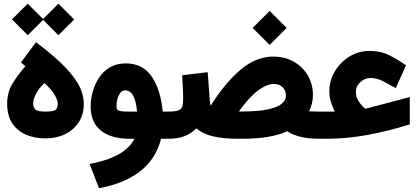

<svg xmlns="http://www.w3.org/2000/svg" viewBox="-20 -748 2248 1035"><path d="M173.8 -520.5Q245.1 -467.3 303.7 -413.1Q362.3 -358.9 397 -302.7Q431.6 -246.6 431.6 -187.5Q431.6 -130.9 404.5 -89.1Q377.4 -47.4 330.8 -24.7Q284.2 -2 225.1 -2Q166 -2 119.1 -22.5Q72.3 -43 45.4 -84.2Q18.6 -125.5 18.6 -187.5Q18.6 -248 44.7 -293Q70.8 -337.9 116.7 -391.1L93.3 -411.6ZM219.2 -300.3Q185.5 -266.6 172.1 -238.3Q158.7 -210 158.7 -189.9Q158.7 -170.4 170.2 -158.4Q181.6 -146.5 224.6 -146.5Q269.5 -146.5 280.5 -156.7Q291.5 -167 291.5 -190.4Q291.5 -206.5 275.1 -235.8Q258.8 -265.1 219.2 -300.3ZM44.4 -643.6 129.4 -728 212.4 -645.5 294.9 -728 379.9 -643.1 294.9 -558.1 212.4 -641.1 129.4 -558.1Z M658.7 -406.2Q748 -406.2 796.6 -337.2Q845.2 -268.1 857.4 -146.5H887.7V0H848.1Q820.8 108.9 735.4 175.3Q649.9 241.7 513.7 266.6L462.9 135.7Q556.2 118.7 616.9 85.4Q677.7 52.2 705.1 0H675.8Q580.1 0 524.4 -43.7Q468.8 -87.4 468.8 -173.8Q468.8 -213.4 480 -254.2Q491.2 -294.9 514.2 -329.6Q537.1 -364.3 573 -385.3Q608.9 -406.2 658.7 -406.2ZM719.2 -146.5Q713.9 -194.3 703.9 -219Q693.8 -243.7 681.2 -252.4Q668.5 -261.2 654.3 -261.2Q639.2 -261.2 628.7 -247.6Q618.2 -233.9 613 -214.4Q607.9 -194.8 607.9 -176.3Q607.9 -166.5 610.6 -159.7Q613.3 -152.8 626.5 -149.7Q639.6 -146.5 670.9 -146.5Z M1341.8 -597.7 1433.6 -689 1525.4 -597.7 1433.6 -505.9ZM1115.7 -178.2Q1195.8 -305.2 1279.1 -374Q1362.3 -442.9 1452.1 -442.9Q1515.1 -442.9 1563.5 -415.5Q1611.8 -388.2 1639.4 -341.1Q1667 -293.9 1667 -234.4Q1667 -210.9 1661.1 -189.2Q1655.3 -167.5 1646 -147.9Q1668.9 -146.5 1697.8 -146.5H1712.4V0H1697.8Q1590.3 0 1528.3 -40.5Q1439.9 0 1286.1 0H1261.2Q1184.6 0 1128.9 -12.9Q1073.2 -25.9 1038.6 -56.2Q1011.7 -28.3 975.1 -14.2Q938.5 0 887.7 0H868.2V-146.5H887.2Q924.3 -146.5 941.2 -152.6Q958 -158.7 962.6 -174.3Q967.3 -189.9 967.3 -218.3Q967.3 -247.1 965.3 -280.3Q963.4 -313.5 961.9 -342.3L1099.6 -358.9L1110.8 -208Q1111.8 -198.7 1113 -191.2Q1114.3 -183.6 1115.7 -178.2ZM1284.2 -147Q1375 -147 1426.8 -158.9Q1478.5 -170.9 1500 -189.9Q1521.5 -209 1521.5 -231Q1521.5 -259.3 1503.9 -277.3Q1486.3 -295.4 1455.6 -295.4Q1418.5 -295.4 1370.8 -260Q1323.2 -224.6 1267.6 -147Z M1755.4 -255.9Q1755.4 -314.5 1785.4 -364Q1815.4 -413.6 1864.5 -443.6Q1913.6 -473.6 1971.7 -473.6Q2031.7 -473.6 2077.4 -450.7Q2123 -427.7 2168.9 -396L2113.3 -272.9Q2082.5 -290.5 2046.9 -309.1Q2011.2 -327.6 1977.1 -327.6Q1947.3 -327.6 1922.9 -305.7Q1898.4 -283.7 1898.4 -252Q1898.4 -223.6 1915.3 -199Q1932.1 -174.3 1949.7 -161.6Q1951.7 -162.1 1953.6 -162.6L2189 -224.6V-77.6Q2070.8 -40.5 1959 -20.3Q1847.2 0 1744.1 0H1692.9V-146.5H1784.7Q1772 -171.4 1763.7 -199Q1755.4 -226.6 1755.4 -255.9Z"/></svg>

Font: Vazir Black
Style: Black
Weight: 900
Designer: Saber Rastikerdar
Foundry: Saber Rastikerdar
Version: Version 30.0.0